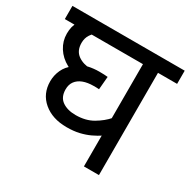

<svg xmlns="http://www.w3.org/2000/svg" viewBox="-142 -759 890 896"><g transform="rotate(30 302.5 -311.0)"><path d="M605 -551H502V0H421V-188L426 -169Q405 -155 380.5 -143.5Q356 -132 326.5 -125Q297 -118 259 -118Q182 -118 134 -158.5Q86 -199 86 -266Q86 -298 99.5 -327.5Q113 -357 141 -377L151 -391Q174 -406 203 -412.5Q232 -419 263 -419Q275 -419 288 -418.5Q301 -418 308 -417L302 -347Q295 -348 287 -348Q279 -348 273 -348Q240 -348 216.5 -339Q193 -330 180 -312.5Q167 -295 167 -269Q167 -227 195 -207.5Q223 -188 267 -188Q321 -188 360 -211Q399 -234 424 -263L421 -246V-551H0V-622H605ZM211 -348Q161 -348 123 -368.5Q85 -389 63.5 -423Q42 -457 42 -497Q42 -538 58.5 -562.5Q75 -587 100 -606L170 -572Q149 -559 136 -539.5Q123 -520 123 -494Q123 -452 151 -431.5Q179 -411 221 -410Z"/></g></svg>

Font: Noto Sans Ambassadori
Style: Regular
Weight: 400
Designer: Monotype Design Team
Foundry: Monotype Imaging Inc.
Version: Version 2.013